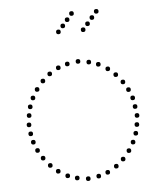

<svg xmlns="http://www.w3.org/2000/svg" viewBox="-53 -778 695 827"><g transform="rotate(-5 295.0 -364.5)"><path d="M223 -638Q213 -638 213 -648Q213 -658 223 -658Q233 -658 233 -648Q233 -638 223 -638ZM244 -662Q234 -662 234 -672Q234 -682 244 -682Q254 -682 254 -672Q254 -662 244 -662ZM265 -687Q255 -687 255 -697Q255 -707 265 -707Q275 -707 275 -697Q275 -687 265 -687ZM286 -712Q276 -712 276 -722Q276 -732 286 -732Q296 -732 296 -722Q296 -712 286 -712ZM330 -638Q320 -638 320 -648Q320 -658 330 -658Q340 -658 340 -648Q340 -638 330 -638ZM351 -662Q341 -662 341 -672Q341 -682 351 -682Q361 -682 361 -672Q361 -662 351 -662ZM372 -687Q362 -687 362 -697Q362 -707 372 -707Q382 -707 382 -697Q382 -687 372 -687ZM393 -712Q383 -712 383 -722Q383 -732 393 -732Q403 -732 403 -722Q403 -712 393 -712ZM296 -504Q286 -504 286 -514Q286 -524 296 -524Q306 -524 306 -514Q306 -504 296 -504ZM342 -497Q332 -497 332 -507Q332 -517 342 -517Q352 -517 352 -507Q352 -497 342 -497ZM382 -484Q372 -484 372 -494Q372 -504 382 -504Q392 -504 392 -494Q392 -484 382 -484ZM421 -461Q411 -461 411 -471Q411 -481 421 -481Q431 -481 431 -471Q431 -461 421 -461ZM453 -433Q443 -433 443 -443Q443 -453 453 -453Q463 -453 463 -443Q463 -433 453 -433ZM502 -364Q492 -364 492 -374Q492 -384 502 -384Q512 -384 512 -374Q512 -364 502 -364ZM517 -327Q507 -327 507 -337Q507 -347 517 -347Q527 -347 527 -337Q527 -327 517 -327ZM529 -250Q519 -250 519 -260Q519 -270 529 -270Q539 -270 539 -260Q539 -250 529 -250ZM481 -399Q471 -399 471 -409Q471 -419 481 -419Q491 -419 491 -409Q491 -399 481 -399ZM524 -289Q514 -289 514 -299Q514 -309 524 -309Q534 -309 534 -299Q534 -289 524 -289ZM249 -497Q239 -497 239 -507Q239 -517 249 -517Q259 -517 259 -507Q259 -497 249 -497ZM209 -484Q199 -484 199 -494Q199 -504 209 -504Q219 -504 219 -494Q219 -484 209 -484ZM170 -461Q160 -461 160 -471Q160 -481 170 -481Q180 -481 180 -471Q180 -461 170 -461ZM138 -433Q128 -433 128 -443Q128 -453 138 -453Q148 -453 148 -443Q148 -433 138 -433ZM89 -364Q79 -364 79 -374Q79 -384 89 -384Q99 -384 99 -374Q99 -364 89 -364ZM74 -327Q64 -327 64 -337Q64 -347 74 -347Q84 -347 84 -337Q84 -327 74 -327ZM62 -250Q52 -250 52 -260Q52 -270 62 -270Q72 -270 72 -260Q72 -250 62 -250ZM110 -399Q100 -399 100 -409Q100 -419 110 -419Q120 -419 120 -409Q120 -399 110 -399ZM66 -290Q56 -290 56 -300Q56 -310 66 -310Q76 -310 76 -300Q76 -290 66 -290ZM296 -17Q306 -17 306 -7Q306 3 296 3Q286 3 286 -7Q286 -17 296 -17ZM342 -24Q352 -24 352 -14Q352 -4 342 -4Q332 -4 332 -14Q332 -24 342 -24ZM382 -37Q392 -37 392 -27Q392 -17 382 -17Q372 -17 372 -27Q372 -37 382 -37ZM421 -60Q431 -60 431 -50Q431 -40 421 -40Q411 -40 411 -50Q411 -60 421 -60ZM453 -88Q463 -88 463 -78Q463 -68 453 -68Q443 -68 443 -78Q443 -88 453 -88ZM502 -157Q512 -157 512 -147Q512 -137 502 -137Q492 -137 492 -147Q492 -157 502 -157ZM517 -194Q527 -194 527 -184Q527 -174 517 -174Q507 -174 507 -184Q507 -194 517 -194ZM481 -122Q491 -122 491 -112Q491 -102 481 -102Q471 -102 471 -112Q471 -122 481 -122ZM525 -231Q535 -231 535 -221Q535 -211 525 -211Q515 -211 515 -221Q515 -231 525 -231ZM249 -24Q259 -24 259 -14Q259 -4 249 -4Q239 -4 239 -14Q239 -24 249 -24ZM209 -37Q219 -37 219 -27Q219 -17 209 -17Q199 -17 199 -27Q199 -37 209 -37ZM170 -60Q180 -60 180 -50Q180 -40 170 -40Q160 -40 160 -50Q160 -60 170 -60ZM138 -88Q148 -88 148 -78Q148 -68 138 -68Q128 -68 128 -78Q128 -88 138 -88ZM89 -157Q99 -157 99 -147Q99 -137 89 -137Q79 -137 79 -147Q79 -157 89 -157ZM74 -194Q84 -194 84 -184Q84 -174 74 -174Q64 -174 64 -184Q64 -194 74 -194ZM110 -122Q120 -122 120 -112Q120 -102 110 -102Q100 -102 100 -112Q100 -122 110 -122ZM66 -231Q76 -231 76 -221Q76 -211 66 -211Q56 -211 56 -221Q56 -231 66 -231Z"/></g></svg>

Font: Raleway Dots
Style: Regular
Weight: 400
Designer: Matt McInerney, Pablo Impallari, Rodrigo Fuenzalida, Brenda Gallo
Foundry: Matt McInerney, Pablo Impallari, Rodrigo Fuenzalida, Brenda Gallo
Version: Version 1.000